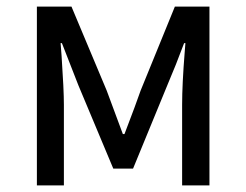

<svg xmlns="http://www.w3.org/2000/svg" viewBox="-20 -563 747 583"><path d="M92 -543H197L304 -288L353 -156H358Q394 -250 407 -288L511 -543H616V0H533V-245Q533 -307 541 -407L543 -432H539Q517 -375 514 -367L488 -304L384 -51H324L218 -304L168 -432H164L167 -393Q174 -290 174 -245V0H92Z"/></svg>

Font: Merged Yaku Han JP
Style: Regular
Weight: 400
Designer: Ryoko NISHIZUKA 西塚涼子 (kana, bopomofo & ideographs); Paul D. Hunt (Latin, Greek & Cyrillic); Sandoll Communications 산돌커뮤니
Foundry: Adobe
Version: Version 2.004